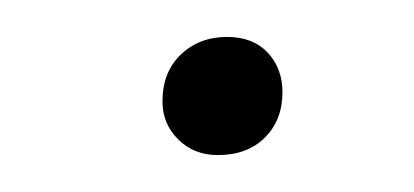

<svg xmlns="http://www.w3.org/2000/svg" viewBox="-20 -377 224 104"><path d="M98 -293Q85 -293 76.5 -301.5Q68 -310 68 -322Q68 -338 78 -347.5Q88 -357 103 -357Q117 -357 125 -348.5Q133 -340 133 -327Q133 -312 123.5 -302.5Q114 -293 98 -293Z"/></svg>

Font: Fira Sans UltraLight
Style: Italic
Weight: 200
Italic angle: -8°
Designer: Carrois Corporate & Edenspiekermann AG
Foundry: Carrois Corporate GbR & Edenspiekermann AG
Version: Version 4.203;PS 004.203;hotconv 1.0.88;makeotf.lib2.5.64775